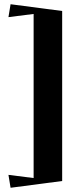

<svg xmlns="http://www.w3.org/2000/svg" viewBox="-20 -765 339 908"><path d="M139 77 20 62 30 123 274 91V-713L30 -745L20 -684L139 -699Z"/></svg>

Font: Rakkas
Style: Regular
Weight: 400
Designer: Zeynep Akay
Foundry: Zeynep Akay
Version: Version 2.000